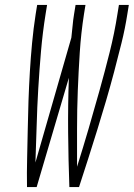

<svg xmlns="http://www.w3.org/2000/svg" viewBox="-20 -755 540 775"><path d="M128 0H89Q88 -58 89.5 -116Q91 -174 92 -232Q93 -290 95 -348Q97 -406 100.5 -464.5Q104 -523 109.5 -581.5Q115 -640 124 -698L130 -735H170L164 -698Q152 -623 145.5 -548Q139 -473 134.5 -398Q130 -323 128 -248.5Q126 -174 123 -99L268 -603Q271 -627 273 -650.5Q275 -674 279 -698L285 -735H325L319 -698Q307 -621 302 -543.5Q297 -466 294 -389Q291 -312 291 -235Q291 -158 291 -82Q315 -158 337.5 -235Q360 -312 381.5 -389Q403 -466 422.5 -543.5Q442 -621 454 -698L460 -735H500L494 -698Q485 -640 470.5 -581.5Q456 -523 440.5 -464.5Q425 -406 408 -348Q391 -290 373 -232Q355 -174 336.5 -116Q318 -58 299 0H260Q256 -110 255 -220Q254 -330 258 -441Z"/></svg>

Font: Iosevka Extralight Oblique
Style: Regular
Weight: 200
Italic angle: -9°
Monospace: yes
Designer: Belleve Invis
Foundry: Belleve Invis
Version: Version 32.5.0; ttfautohint (v1.8.4)